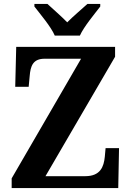

<svg xmlns="http://www.w3.org/2000/svg" viewBox="-20 -951 663 971"><path d="M257 -771H384C404 -816 458 -880 487 -918V-931H422C396 -907 348 -867 320 -838C292 -867 246 -907 220 -931H154V-918C183 -880 238 -816 257 -771ZM39 0H578L582 -202H514L510 -158C505 -108 488 -60 411 -60H210L562 -664V-714H62L57 -512H125L130 -565C134 -618 147 -654 206 -654H390L39 -49Z"/></svg>

Font: Noto Serif Bengali SemiCondensed
Style: Bold
Weight: 700
Width: 4
Designer: Juan Bruce, Universal Thirst, Indian Type Foundry and the Monotype Design Team.
Foundry: Monotype Imaging Inc.
Version: Version 2.003